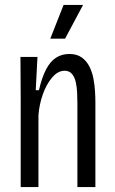

<svg xmlns="http://www.w3.org/2000/svg" viewBox="-20 -759 467 779"><path d="M64 0V-357L63 -528H132L125 -393H138Q150 -445 167 -477.5Q184 -510 207.5 -525Q231 -540 261 -540Q292 -540 311.5 -526Q331 -512 342.5 -489.5Q354 -467 359 -440.5Q364 -414 365.5 -389Q367 -364 367 -345V0H294V-340Q294 -359 293 -382Q292 -405 287.5 -425.5Q283 -446 272 -459Q261 -472 242 -472Q215 -472 191.5 -444.5Q168 -417 153.5 -375.5Q139 -334 136 -291V0ZM244 -602H184L238 -739H317Z"/></svg>

Font: Bricolage Grotesque Condensed Light
Style: Regular
Weight: 300
Width: 3
Designer: Mathieu Triay
Foundry: Atelier Triay
Version: Version 1.000;gftools[0.9.30]